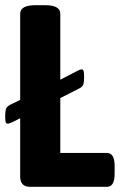

<svg xmlns="http://www.w3.org/2000/svg" viewBox="-20 -722 476 742"><path d="M96 0Q58 0 58 -40V-265L26 -249Q15 -244 10 -244Q3 -244 1.5 -251.5Q0 -259 0 -274Q0 -291 3 -300.5Q6 -310 19 -317L58 -336V-669Q58 -702 118 -702H153Q213 -702 213 -669V-414L279 -448Q290 -454 295 -454Q302 -454 303.5 -446Q305 -438 305 -423Q305 -407 302.5 -397Q300 -387 286 -380L213 -343V-131H393Q423 -131 423 -81V-50Q423 0 393 0Z"/></svg>

Font: Asap Semi Condensed
Style: Bold
Weight: 700
Width: 4
Designer: Pablo Cosgaya
Foundry: Omnibus-Type
Version: Version 3.001; ttfautohint (v1.8.4.7-5d5b)